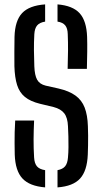

<svg xmlns="http://www.w3.org/2000/svg" viewBox="-20 -826 454 853"><path d="M180.5 6.5Q111.5 1 79.8 -33Q48 -67 45.5 -139Q45 -166 44.8 -190Q44.5 -214 45.2 -238.5Q46 -263 47.5 -290.5H131.5Q129.5 -247.5 129.2 -207.2Q129 -167 131.5 -126.5Q133 -100.5 144 -87.2Q155 -74 180.5 -70ZM235.5 6.5V-70Q259 -74.5 269.5 -87.5Q280 -100.5 282 -126.5Q284 -148 284.2 -172Q284.5 -196 283.8 -220Q283 -244 282 -265Q280.5 -303 265.5 -322.5Q250.5 -342 218 -350.5L157.5 -365Q115 -375.5 90.8 -395.2Q66.5 -415 56 -448.2Q45.5 -481.5 44 -531.5Q43.5 -562.5 43.8 -595.5Q44 -628.5 44.5 -662.5Q46.5 -734 78.2 -767.8Q110 -801.5 180.5 -806.5V-730Q156 -726 145 -713Q134 -700 132.5 -674Q130.5 -637.5 130.8 -603.2Q131 -569 132.5 -531.5Q134 -491.5 145 -471.8Q156 -452 183 -445.5L239 -433Q287 -422 315.2 -401.5Q343.5 -381 356.2 -347.8Q369 -314.5 370.5 -265Q371.5 -245.5 371.5 -223.5Q371.5 -201.5 371.2 -180Q371 -158.5 370 -139Q367 -67 335.8 -32.8Q304.5 1.5 235.5 6.5ZM280.5 -520Q282 -564 282.2 -601.2Q282.5 -638.5 281 -674Q280.5 -700 269.8 -713.2Q259 -726.5 235.5 -730V-806.5Q303 -801 333.8 -767.2Q364.5 -733.5 367 -662Q368 -631.5 367.5 -595.2Q367 -559 366 -520Z"/></svg>

Font: Big Shoulders Stencil Text Thin Medium
Style: Regular
Weight: 500
Version: Version 2.001